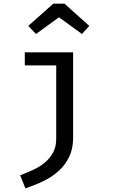

<svg xmlns="http://www.w3.org/2000/svg" viewBox="-20 -812 640 1045"><path d="M176 -627 134 -671 270 -792H331L466 -671L426 -627L301 -718ZM90 142Q127 128 162.5 111.5Q198 95 225.5 71.5Q253 48 269.5 17Q286 -14 286 -56V-456H115V-527H378V-62Q378 -5 358 38.5Q338 82 303 115Q268 148 220.5 171.5Q173 195 118 213Z"/></svg>

Font: Wlorlttqgufhjawjgtejqphaquk
Style: Regular
Weight: 400
Monospace: yes
Designer: Carrois Corporate & Edenspiekermann
Foundry: Carrois Corporate GbR & Edenspiekermann AG
Version: Version 2.001